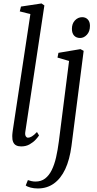

<svg xmlns="http://www.w3.org/2000/svg" viewBox="-20 -838 559 1112"><path d="M126.5 -74Q124 -57.5 129.2 -49Q134.5 -40.5 142 -40.5Q152 -40.5 164.5 -47.8Q177 -55 194 -73.5L206 -53.5Q200.5 -44.5 186.5 -29.2Q172.5 -14 151.5 -2Q130.5 10 103 10Q86 10 74.2 4.2Q62.5 -1.5 56.5 -15Q50.5 -28.5 51 -50Q51 -54 51.5 -60.5Q52 -67 53 -74.8Q54 -82.5 55 -89L156 -756.5L94.5 -772L101.5 -800L220.5 -818L237 -806.5ZM394 7Q383.5 87 357.8 141.8Q332 196.5 292 225Q252 253.5 199 253.5Q177 253.5 157.5 248.5Q138 243.5 129 236L141.5 205Q149 208 161.5 210.8Q174 213.5 185.5 213.5Q218.5 213.5 241.2 196Q264 178.5 279.5 147.2Q295 116 304.8 73.2Q314.5 30.5 321 -20L380 -485L313 -504.5L318.5 -532L446 -553.5L464.5 -543.5ZM444 -618Q422 -618 409.2 -631.8Q396.5 -645.5 396.5 -671Q396.5 -701.5 414.2 -720Q432 -738.5 456 -738.5Q476 -738.5 488.5 -725.2Q501 -712 501 -688.5Q501 -656 483.5 -637Q466 -618 444 -618Z"/></svg>

Font: Merriweather 48pt Light
Style: Italic
Weight: 300
Italic angle: -7.8°
Version: Version 2.101